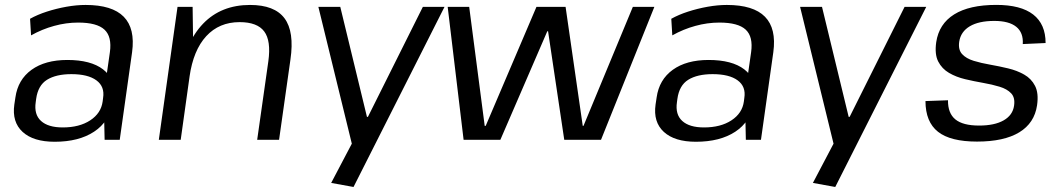

<svg xmlns="http://www.w3.org/2000/svg" viewBox="-20 -568 4294 780"><path d="M401.1 -179.2 426.4 -355.9Q435.2 -419 404.4 -447.6Q373.6 -476.3 297.5 -476.3Q248.9 -476.3 199.9 -462.8Q150.8 -449.4 106.2 -424.3L102.1 -491.7Q131.9 -508.4 170.3 -520.8Q208.6 -533.2 249.8 -540.6Q291 -547.9 327.7 -547.9Q435.8 -547.9 482.7 -500Q529.7 -452.1 516.6 -355.9L466.4 0H405ZM202 7.9Q115.5 7.9 71.9 -32.1Q28.2 -72.2 38.2 -143.2L42.6 -172.3Q52.7 -244.3 108.1 -284.4Q163.4 -324.4 253.7 -324.4Q348.9 -324.4 398.8 -286.1Q448.7 -247.9 438.5 -176.8L434.1 -145.9Q424.1 -73.8 362.2 -33Q300.2 7.9 202 7.9ZM234.9 -50.3Q302.6 -50.3 346.5 -79.1Q390.5 -107.9 397 -155.7L398.8 -170.2Q406.1 -216.1 371.8 -241.5Q337.6 -266.8 269.9 -266.8Q207.9 -266.8 171 -243.9Q134.2 -221 126.8 -165.8L125.1 -153Q117.7 -102.9 146.7 -76.6Q175.6 -50.3 234.9 -50.3Z M1070.2 -319.5Q1081.6 -402.4 1053.4 -440.2Q1025.3 -478.1 953.4 -478.1Q870.5 -478.1 817.9 -421.1Q765.3 -364.1 750 -256.7L700.1 -186.7L710.3 -253.2Q732 -396 805.2 -471.9Q878.4 -547.9 995.8 -547.9Q1095.3 -547.9 1135.8 -493.7Q1176.4 -439.5 1159.9 -326L1113.7 0H1024.8ZM701.2 -540H762.5L765 -363.4L714.1 0H625.2Z M1325.4 175.1 1428.8 -21.5 1412.6 29.3 1273.4 -540H1362.4L1470.7 -93.3H1474.7L1697.8 -540H1785.8L1416.2 191.6Z M1798.7 -540H1886.1L1949.1 -56.6H1953.1L2159.3 -540H2277.7L2347.4 -56.6H2350.4L2550.9 -540H2638.3L2421.6 0H2272.3L2206.5 -441.1H2203.4L2012.7 0H1863.4Z M3006.1 -179.2 3031.4 -355.9Q3040.2 -419 3009.4 -447.6Q2978.6 -476.3 2902.5 -476.3Q2853.9 -476.3 2804.9 -462.8Q2755.8 -449.4 2711.2 -424.3L2707.1 -491.7Q2736.9 -508.4 2775.3 -520.8Q2813.6 -533.2 2854.8 -540.6Q2896 -547.9 2932.7 -547.9Q3040.8 -547.9 3087.7 -500Q3134.7 -452.1 3121.6 -355.9L3071.4 0H3010ZM2807 7.9Q2720.5 7.9 2676.9 -32.1Q2633.2 -72.2 2643.2 -143.2L2647.6 -172.3Q2657.7 -244.3 2713.1 -284.4Q2768.4 -324.4 2858.7 -324.4Q2953.9 -324.4 3003.8 -286.1Q3053.7 -247.9 3043.5 -176.8L3039.1 -145.9Q3029.1 -73.8 2967.2 -33Q2905.2 7.9 2807 7.9ZM2839.9 -50.3Q2907.6 -50.3 2951.5 -79.1Q2995.5 -107.9 3002 -155.7L3003.8 -170.2Q3011.1 -216.1 2976.8 -241.5Q2942.6 -266.8 2874.9 -266.8Q2812.9 -266.8 2776 -243.9Q2739.2 -221 2731.8 -165.8L2730.1 -153Q2722.7 -102.9 2751.7 -76.6Q2780.6 -50.3 2839.9 -50.3Z M3282.4 175.1 3385.8 -21.5 3369.6 29.3 3230.4 -540H3319.4L3427.7 -93.3H3431.7L3654.8 -540H3742.8L3373.2 191.6Z M3949 7.2Q3841.2 7.2 3790.6 -32.7Q3739.9 -72.7 3739.7 -157.4L3831.2 -160.7Q3830.5 -108.2 3861.1 -83Q3891.7 -57.9 3957.6 -57.9Q4020.3 -57.9 4057.3 -79Q4094.3 -100.1 4099.7 -139Q4104.4 -171.4 4087.8 -188.9Q4071.3 -206.5 4040.8 -215.7Q4010.4 -225 3973.9 -231.3Q3937.3 -237.7 3900.9 -246.3Q3864.4 -255 3835.5 -271.8Q3806.7 -288.6 3791.5 -318.1Q3776.4 -347.5 3783.4 -396.7Q3794.5 -470.9 3856.3 -509.5Q3918.1 -548.1 4027.6 -548.1Q4127.1 -548.1 4177.4 -509Q4227.8 -469.8 4227.7 -393.2L4135 -389Q4138 -435.3 4108.6 -459.1Q4079.2 -483 4019.3 -483Q3956.2 -483 3919.6 -461.1Q3883 -439.2 3876.8 -398.5Q3872.1 -366.1 3888.6 -348.2Q3905.1 -330.3 3935.6 -320.9Q3966 -311.6 4002.6 -305.3Q4039.1 -298.9 4075.5 -290.2Q4111.9 -281.5 4140.8 -265Q4169.8 -248.6 4184.9 -219.1Q4200.1 -189.6 4193.1 -140.5Q4182.6 -68.1 4120.7 -30.4Q4058.8 7.2 3949 7.2Z"/></svg>

Font: Pathway Extreme 8pt Thin
Style: Italic
Weight: 100
Italic angle: -8°
Designer: Eduardo Rodriguez Tunni
Foundry: Eduardo Rodriguez Tunni
Version: Version 1.000